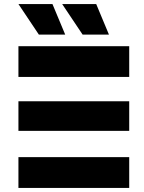

<svg xmlns="http://www.w3.org/2000/svg" viewBox="-20 -928 712 948"><path d="M71 -282H618V-428H71ZM71 -548H618V-700H71ZM71 -152H618V0H71ZM518 -757 455 -908H287L388 -757ZM302 -757 239 -908H71L172 -757Z"/></svg>

Font: Montserrat-Alt1 ExtBd
Style: Regular
Weight: 800
Designer: Differentunic
Foundry: Differentunic
Version: Version 7.222